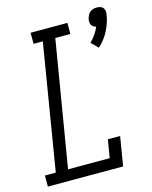

<svg xmlns="http://www.w3.org/2000/svg" viewBox="-116 -846 731 922"><g transform="rotate(-15 250.0 -385.0)"><path d="M415 -581 382 -614Q397 -628 409 -645.5Q421 -663 429 -682Q422 -683 416 -687Q410 -691 406.5 -697Q403 -703 402.5 -710.5Q402 -718 403 -725Q405 -734 409 -743Q413 -752 420.5 -758.5Q428 -765 437 -767.5Q446 -770 455 -770Q464 -770 472.5 -767.5Q481 -765 486 -758.5Q491 -752 492.5 -743Q494 -734 492 -725Q486 -686 466.5 -647.5Q447 -609 415 -581ZM6 0V-55H60L163 -680H117V-735H300V-680H225L121 -55H328L343 -145H404L380 0Z"/></g></svg>

Font: Iosevka Slab Light Oblique
Style: Regular
Weight: 300
Italic angle: -9°
Monospace: yes
Designer: Belleve Invis
Foundry: Belleve Invis
Version: Version 11.1.1; ttfautohint (v1.8.3)